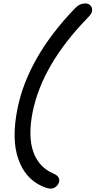

<svg xmlns="http://www.w3.org/2000/svg" viewBox="-20 -872 554 1113"><path d="M274.9 221.2Q252.9 221.2 223.1 207Q126 163.6 85.9 49.3Q45.9 -64.9 81.1 -241.2Q141.6 -541.5 417 -826.2Q441.9 -852.1 474.1 -852.1Q495.1 -852.1 506.1 -838.1Q517.1 -824.2 513.2 -806.2Q510.7 -791 486.8 -767.1Q224.6 -497.6 168.9 -221.2Q141.6 -80.1 173.3 9Q205.1 98.1 291 134.8Q326.7 149.4 323.2 179.2Q319.8 196.8 305.7 209Q291.5 221.2 274.9 221.2Z"/></svg>

Font: Shantell Sans Irregular Bouncy
Style: Italic
Weight: 400
Italic angle: -11.31°
Designer: Stephen Nixon, Anya Danilova, Shantell Martin
Foundry: Arrow Type
Version: Version 1.006;[9816181b4]